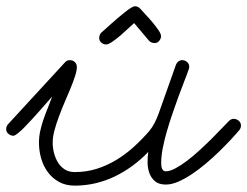

<svg xmlns="http://www.w3.org/2000/svg" viewBox="-67 -580 785 609"><path d="M511.2 -389.2Q519.5 -389.2 526.4 -383.3Q533.2 -377.4 533.2 -368.7Q533.2 -363.8 531.7 -360.4Q526.4 -344.7 517.6 -322.5Q508.8 -300.3 499.3 -274.2Q489.7 -248 480 -219.5Q470.2 -190.9 462.2 -163.1Q454.1 -135.3 449.2 -109.9Q444.3 -84.5 444.3 -64.5Q444.3 -61 444.6 -56.2Q444.8 -51.3 446.3 -46.9Q447.8 -42.5 450.7 -39.6Q453.6 -36.6 458.5 -36.6Q471.7 -36.6 489.5 -46.1Q507.3 -55.7 526.6 -70.3Q545.9 -85 565.9 -103.3Q585.9 -121.6 603.8 -139.4Q621.6 -157.2 636 -172.4Q650.4 -187.5 659.2 -196.3Q666 -203.1 674.3 -203.1Q682.6 -203.1 689.9 -197.3Q697.3 -191.4 697.3 -182.1Q697.3 -172.9 691.4 -166.5Q680.7 -153.8 664.3 -136.2Q647.9 -118.7 628.2 -99.4Q608.4 -80.1 586.4 -61.5Q564.5 -43 542.2 -28.1Q520 -13.2 498.8 -3.9Q477.5 5.4 459 5.4Q437.5 5.4 425.3 -4.6Q413.1 -14.6 407.2 -30Q401.4 -45.4 401.1 -63.5Q400.9 -81.5 403.3 -98.1Q379.9 -73.7 353.3 -54.2Q326.7 -34.7 297.4 -20.5Q268.1 -6.3 236.1 1.2Q204.1 8.8 169.9 8.8Q141.6 8.8 120.4 -2.9Q99.1 -14.6 85 -33.7Q70.8 -52.7 63.7 -77.1Q56.6 -101.6 56.6 -127.4Q56.6 -146.5 60.8 -165.3Q64.9 -184.1 71.3 -202.4Q77.6 -220.7 85 -238.5Q92.3 -256.3 98.6 -273.9Q94.2 -269 84.7 -258.1Q75.2 -247.1 63 -233.4Q50.8 -219.7 37.4 -204.8Q23.9 -189.9 11.7 -177.5Q-0.5 -165 -10.3 -157.2Q-20 -149.4 -24.4 -149.4Q-32.7 -149.4 -40 -155.3Q-47.4 -161.1 -47.4 -170.4Q-47.4 -179.2 -41.5 -186L138.7 -381.8Q145 -389.2 154.3 -389.2Q164.1 -389.2 170.4 -383.1Q176.8 -377 176.8 -367.2Q176.8 -356 171.1 -338.6Q165.5 -321.3 157 -300.5Q148.4 -279.8 138.4 -256.6Q128.4 -233.4 119.9 -210.4Q111.3 -187.5 105.7 -166.3Q100.1 -145 100.1 -127.4Q100.1 -111.8 104.2 -95.2Q108.4 -78.6 116.7 -64.9Q125 -51.3 138.2 -42.7Q151.4 -34.2 169.9 -34.2Q206.5 -34.2 239.3 -44.4Q272 -54.7 301.5 -72.5Q331.1 -90.3 357.2 -114Q383.3 -137.7 406.2 -164.1Q416 -175.8 423.1 -189.7Q430.2 -203.6 435.5 -217.8L491.2 -375Q493.7 -381.3 499 -385.3Q504.4 -389.2 511.2 -389.2ZM360.8 -560.1Q371.1 -560.1 378.4 -551.8Q382.8 -546.4 393.8 -534.9Q404.8 -523.4 415.8 -510.3Q426.8 -497.1 435.3 -484.9Q443.8 -472.7 443.8 -465.3Q443.8 -457.5 438 -450.4Q432.1 -443.4 423.8 -443.4Q418.5 -443.4 413.6 -445.3Q408.7 -447.3 405.3 -451.2L358.4 -506.8Q352.5 -502 340.8 -490.7Q329.1 -479.5 315.7 -468Q302.2 -456.5 289.6 -447.8Q276.9 -439 269.5 -439Q261.2 -439 254.4 -444.8Q247.6 -450.7 247.6 -459Q247.6 -464.4 249.5 -469.2Q251.5 -474.1 255.4 -477.5Q259.3 -481 267.6 -488.3Q275.9 -495.6 286.1 -504.9Q296.4 -514.2 307.9 -523.9Q319.3 -533.7 329.6 -541.7Q339.8 -549.8 348.1 -554.9Q356.4 -560.1 360.8 -560.1Z"/></svg>

Font: Helvetia Verbundene
Style: Regular
Weight: 400
Designer: Peter Wiegel, original typeface by Carl Albert Fahrenwaldt 1901
Foundry: Peter Wiegel
Version: Version 2.000